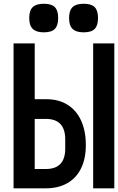

<svg xmlns="http://www.w3.org/2000/svg" viewBox="-20 -1028 644 1048"><path d="M54 -791H169.5V-486.5H233Q300.5 -486.5 349 -456Q397.5 -425.5 423 -369.2Q448.5 -313 448.5 -236.5Q448.5 -161 422 -108Q395.5 -55 346.2 -27.5Q297 0 228.5 0H54ZM336 -216.5V-267.5Q336 -379 230 -379H169.5V-105.5H230Q336 -105.5 336 -216.5ZM488.5 -791H604V0H488.5ZM139.5 -929.5Q139.5 -970.5 158.5 -989Q177.5 -1007.5 219 -1007.5Q261 -1007.5 279.2 -989.2Q297.5 -971 297.5 -929.5Q297.5 -888.5 279.2 -870Q261 -851.5 219 -851.5Q178 -851.5 158.8 -870.2Q139.5 -889 139.5 -929.5ZM357 -929.5Q357 -970.5 376 -989Q395 -1007.5 436.5 -1007.5Q478.5 -1007.5 496.8 -989.2Q515 -971 515 -929.5Q515 -888.5 496.8 -870Q478.5 -851.5 436.5 -851.5Q395.5 -851.5 376.2 -870.2Q357 -889 357 -929.5Z"/></svg>

Font: JuliaMono SemiBold
Style: Regular
Weight: 600
Monospace: yes
Designer: cormullion
Foundry: corm
Version: Version 0.055; ttfautohint (v1.8.4)